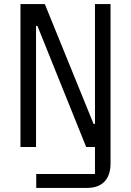

<svg xmlns="http://www.w3.org/2000/svg" viewBox="-20 -718 640 938"><path d="M156 0V-591H163L401 0H444V132H157V200H406C485 200 520 151 520 82V-698H444V-113H437L199 -698H80V0Z"/></svg>

Font: IBM Mono
Style: Regular
Weight: 400
Monospace: yes
Designer: Mike Abbink, Paul van der Laan, Pieter van Rosmalen
Foundry: Bold Monday
Version: Version 2.3